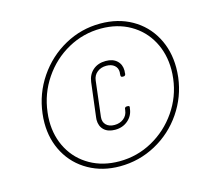

<svg xmlns="http://www.w3.org/2000/svg" viewBox="-103 -831 1058 961"><g transform="rotate(-15 426.5 -350.0)"><path d="M95 -299Q95 -323 98 -347Q110 -448 166 -530.5Q222 -613 308 -660.5Q394 -708 493 -708Q585 -708 655.5 -668Q726 -628 765 -557Q804 -486 804 -397Q804 -373 801 -347Q789 -249 733.5 -167.5Q678 -86 591.5 -39Q505 8 405 8Q315 8 244 -32Q173 -72 134 -142Q95 -212 95 -299ZM775 -347Q778 -371 778 -393Q778 -476 742 -542Q706 -608 640.5 -645.5Q575 -683 490 -683Q398 -683 318.5 -639Q239 -595 187 -518Q135 -441 124 -347Q121 -325 121 -302Q121 -221 157 -156Q193 -91 258.5 -54Q324 -17 409 -17Q501 -17 580.5 -61Q660 -105 712 -180.5Q764 -256 775 -347ZM351 -247Q351 -255 352 -259L374 -437Q379 -475 405 -497.5Q431 -520 471 -520Q508 -520 529 -500.5Q550 -481 550 -449L549 -437V-432Q547 -422 538 -422H532Q528 -422 525.5 -425Q523 -428 524 -433V-439L525 -448Q525 -470 509.5 -483Q494 -496 468 -496Q440 -496 420.5 -480.5Q401 -465 398 -439L376 -256Q373 -230 388.5 -214.5Q404 -199 432 -199Q460 -199 479.5 -214.5Q499 -230 502 -256L503 -263Q503 -267 506 -270Q509 -273 514 -273H519Q530 -273 528 -264L527 -259Q523 -222 495.5 -198.5Q468 -175 429 -175Q392 -175 371.5 -194.5Q351 -214 351 -247Z"/></g></svg>

Font: Barlow Semi Condensed Thin
Style: Italic
Weight: 250
Width: 4
Italic angle: -7°
Designer: Jeremy Tribby
Foundry: Tribby Type
Version: Version 1.408